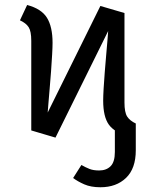

<svg xmlns="http://www.w3.org/2000/svg" viewBox="-20 -558 640 789"><path d="M392.5 211.5Q353.5 211.5 326.2 199.5Q299 187.5 280.5 173.5L314.5 120Q332 130 347.8 136.2Q363.5 142.5 387.5 142.5Q417 142.5 434.5 125Q452 107.5 452 66.5V-54L538 -51V59.5Q538 134.5 498 173Q458 211.5 392.5 211.5ZM208 7.5 108.5 -22 176 -95.5 392.5 -533.5 491.5 -504.5 424.5 -430.5ZM509 2.5Q450.5 -13.5 427.2 -46Q404 -78.5 404 -144.5Q404 -162.5 405.8 -193.8Q407.5 -225 410.5 -261.8Q413.5 -298.5 416.5 -333.5Q419.5 -368.5 421.8 -395Q424 -421.5 424.5 -430.5L491.5 -504.5V-136.5Q491.5 -96.5 502.5 -79.2Q513.5 -62 538 -50.5ZM91.5 -537.5Q150 -522 173 -485Q196 -448 196 -381.5Q196 -364 194.2 -333Q192.5 -302 189.8 -265Q187 -228 184 -192.8Q181 -157.5 178.8 -131.2Q176.5 -105 176 -95.5L108.5 -22V-390Q108.5 -429.5 97.8 -446.2Q87 -463 62 -474.5Z"/></svg>

Font: Fira Code Light
Style: Regular
Weight: 400
Monospace: yes
Version: Version 5.002